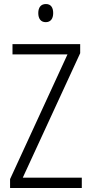

<svg xmlns="http://www.w3.org/2000/svg" viewBox="-20 -933 452 953"><path d="M208 -913C182 -913 170 -895 170 -868C170 -840 183 -823 207 -823C231 -823 244 -840 244 -868C244 -895 233 -913 208 -913ZM386 0V-51H93L378 -669V-714H42V-663H315L30 -44V0Z"/></svg>

Font: Noto Sans Devanagari Condensed Light
Style: Regular
Weight: 300
Width: 3
Designer: Jelle Bosma - Monotype Design Team
Foundry: Monotype Imaging Inc.
Version: Version 2.004